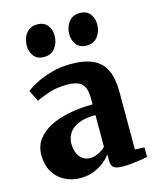

<svg xmlns="http://www.w3.org/2000/svg" viewBox="-119 -875 786 967"><g transform="rotate(-15 274.0 -391.0)"><path d="M180.5 11Q135.5 11 98.8 -8Q62 -27 40.2 -63.5Q18.5 -100 18.5 -151.5Q18.5 -198 43.8 -232Q69 -266 112.8 -288Q156.5 -310 213.5 -320.8Q270.5 -331.5 334 -332V-363Q334 -396.5 325.5 -418Q317 -439.5 295.5 -450.2Q274 -461 234.5 -461Q179.5 -461 137.8 -446.5Q96 -432 72.5 -421L44.5 -479Q58 -491 91.5 -509.2Q125 -527.5 173.5 -542Q222 -556.5 280.5 -556.5Q353.5 -556.5 397.5 -535Q441.5 -513.5 461.2 -469.8Q481 -426 481 -358.5V-57L530.5 -55V-5Q519 -2.5 497.5 1Q476 4.5 450.8 7.2Q425.5 10 404 10Q368 10 354.2 0Q340.5 -10 340.5 -40.5V-69.5Q329 -52.5 306.5 -33.8Q284 -15 252.2 -2Q220.5 11 180.5 11ZM254.5 -73.5Q273 -73.5 295.8 -84Q318.5 -94.5 334 -110.5V-276Q279 -276 244.8 -261.2Q210.5 -246.5 195 -222.2Q179.5 -198 179.5 -168.5Q179.5 -138.5 189 -117.2Q198.5 -96 215.2 -84.8Q232 -73.5 254.5 -73.5ZM159.5 -625.5Q125 -625.5 107.5 -648.5Q90 -671.5 90 -702Q90 -739.5 110 -766.2Q130 -793 168 -793H169Q203.5 -793 221.2 -770.2Q239 -747.5 239 -716.5Q239 -680 219 -652.8Q199 -625.5 160.5 -625.5ZM382 -625.5Q347.5 -625.5 329.8 -648.5Q312 -671.5 312 -702Q312 -739.5 332 -766.2Q352 -793 390.5 -793H391Q425.5 -793 443.2 -770.2Q461 -747.5 461 -716.5Q461 -680 441.2 -652.8Q421.5 -625.5 383 -625.5Z"/></g></svg>

Font: Merriweather 48pt ExtraBold
Style: Regular
Weight: 800
Version: Version 2.100